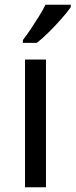

<svg xmlns="http://www.w3.org/2000/svg" viewBox="-20 -786 317 806"><path d="M173 0H85V-536H173ZM277 -756Q265 -738 240 -709.5Q215 -681 186.5 -652.5Q158 -624 134 -606H76V-618Q91 -637 108.5 -663Q126 -689 143 -716.5Q160 -744 171 -766H277Z"/></svg>

Font: Noto Sans Tai Le
Style: Regular
Weight: 400
Designer: Monotype Design Team
Foundry: Monotype Imaging Inc.
Version: Version 2.002; ttfautohint (v1.8.4.7-5d5b)